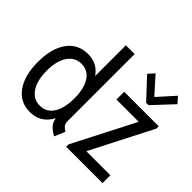

<svg xmlns="http://www.w3.org/2000/svg" viewBox="-162 -1010 1267 1267"><g transform="rotate(45 472.0 -376.0)"><path d="M463.9 7.8Q437 -6.8 420.4 -22Q403.8 -37.1 395.8 -54.9Q387.7 -72.8 386.7 -95.7L401.4 -82H363.3L384.8 -141.6V-401.4L364.3 -459H374V-752H456.1V-127.9Q456.1 -103 466.3 -90.3Q476.6 -77.6 496.1 -66.4ZM237.3 7.8Q145 7.8 93 -65.2Q41 -138.2 41 -264.6Q41 -390.6 93.3 -462.9Q145.5 -535.2 238.3 -535.2Q327.6 -535.2 375.7 -462.9Q423.8 -390.6 423.8 -264.6Q423.8 -137.2 375.2 -64.7Q326.7 7.8 237.3 7.8ZM253.9 -68.4Q314.9 -68.4 348.4 -120.4Q381.8 -172.4 381.8 -264.6Q381.8 -355.5 348.4 -407.2Q314.9 -459 253.9 -459Q193.8 -459 158.4 -407.2Q123 -355.5 123 -264.6Q123 -173.8 158.2 -121.1Q193.4 -68.4 253.9 -68.4ZM569.3 0V-23.4L789.1 -451.2V-455.1H583V-527.3H905.3V-505.9L685.5 -77.1V-73.2H908.2V0ZM643.6 -759.8 746.1 -645.5H750L852.5 -759.8L889.6 -717.8L758.8 -578.1H737.3L606.4 -717.8Z"/></g></svg>

Font: Reddit Sans Condensed
Style: Regular
Weight: 400
Designer: Stephen Hutchings
Foundry: Reddit
Version: Version 1.014